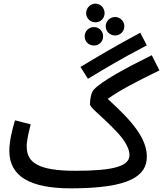

<svg xmlns="http://www.w3.org/2000/svg" viewBox="-20 -1009 892 1050"><path d="M502 -887C530 -887 552 -909 552 -937C552 -965 530 -989 502 -989C474 -989 451 -965 451 -937C451 -909 474 -887 502 -887ZM610 -815C637 -815 660 -837 660 -865C660 -893 637 -916 610 -916C581 -916 558 -893 558 -865C558 -837 581 -815 610 -815ZM494 -760C522 -760 544 -782 544 -810C544 -838 522 -861 494 -861C465 -861 443 -838 443 -810C443 -782 465 -760 494 -760ZM461 -578C542 -627 637 -685 783 -761L747 -830C603 -753 502 -692 420 -643ZM367 21C690 21 783 -47 783 -152C783 -252 704 -346 569 -468C632 -513 710 -555 852 -624L810 -707C662 -634 538 -566 494 -520C479 -504 472 -469 472 -439C472 -420 540 -371 610 -297C667 -239 688 -194 688 -161C688 -101 605 -75 393 -75C186 -75 126 -121 126 -209C126 -245 140 -297 148 -329L62 -351C47 -301 31 -237 31 -184C31 -42 149 21 367 21Z"/></svg>

Font: Noto Sans Arabic UI SmCn Md
Style: Regular
Weight: 500
Width: 4
Designer: Monotype Design Team, Nadine Chahine and Nizar Qandah
Foundry: Monotype Imaging Inc.
Version: Version 2.010